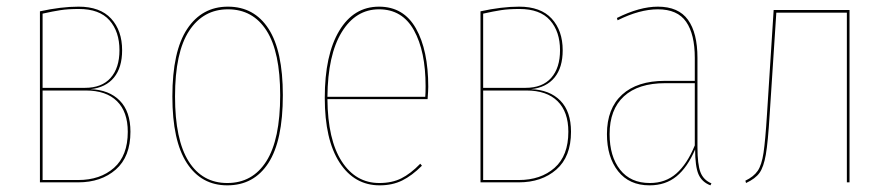

<svg xmlns="http://www.w3.org/2000/svg" viewBox="-20 -548 2674 577"><path d="M372 -152Q372 -77 328 -38.5Q284 0 215 0H100V-514Q164 -528 216 -528Q281 -528 314 -492Q347 -456 347 -397Q347 -345 322.5 -315Q298 -285 252 -280Q308 -278 340 -245.5Q372 -213 372 -152ZM108 -507V-284H235Q286 -284 312.5 -314Q339 -344 339 -397Q339 -453 309 -487Q279 -521 217 -521Q185 -521 162 -517.5Q139 -514 108 -507ZM364 -152Q364 -212 331.5 -244Q299 -276 238 -276H108V-7H215Q281 -7 322.5 -43.5Q364 -80 364 -152Z M830 -262Q830 -125 786.5 -58Q743 9 663 9Q585 9 541.5 -58Q498 -125 498 -258Q498 -394 542.5 -461Q587 -528 665 -528Q744 -528 787 -461.5Q830 -395 830 -262ZM506 -258Q506 -128 547 -63Q588 2 663 2Q739 2 780.5 -63.5Q822 -129 822 -262Q822 -392 781 -456Q740 -520 665 -520Q591 -520 548.5 -455.5Q506 -391 506 -258Z M1265 -250H964Q965 -128 1007 -63Q1049 2 1120 2Q1158 2 1186 -12Q1214 -26 1243 -56L1248 -50Q1218 -20 1188.5 -5.5Q1159 9 1121 9Q1045 9 1000.5 -59.5Q956 -128 956 -254Q956 -383 999.5 -455.5Q1043 -528 1119 -528Q1193 -528 1230 -462.5Q1267 -397 1267 -287Q1267 -276 1265 -250ZM1259 -289Q1259 -394 1224 -457Q1189 -520 1119 -520Q1049 -520 1007 -451.5Q965 -383 964 -257H1258Q1259 -269 1259 -289Z M1696 -152Q1696 -77 1652 -38.5Q1608 0 1539 0H1424V-514Q1488 -528 1540 -528Q1605 -528 1638 -492Q1671 -456 1671 -397Q1671 -345 1646.5 -315Q1622 -285 1576 -280Q1632 -278 1664 -245.5Q1696 -213 1696 -152ZM1432 -507V-284H1559Q1610 -284 1636.5 -314Q1663 -344 1663 -397Q1663 -453 1633 -487Q1603 -521 1541 -521Q1509 -521 1486 -517.5Q1463 -514 1432 -507ZM1688 -152Q1688 -212 1655.5 -244Q1623 -276 1562 -276H1432V-7H1539Q1605 -7 1646.5 -43.5Q1688 -80 1688 -152Z M2118 3 2115 9Q2089 -1 2079 -24.5Q2069 -48 2069 -99Q2046 -45 2013 -18Q1980 9 1932 9Q1871 9 1837.5 -33.5Q1804 -76 1804 -145Q1804 -222 1849.5 -263.5Q1895 -305 1978 -305H2068V-374Q2068 -445 2042 -482.5Q2016 -520 1957 -520Q1902 -520 1836 -487L1834 -494Q1902 -528 1957 -528Q2019 -528 2047.5 -488.5Q2076 -449 2076 -374V-106Q2076 -54 2085 -30.5Q2094 -7 2118 3ZM2068 -111V-298H1979Q1898 -298 1855 -258.5Q1812 -219 1812 -145Q1812 -78 1843.5 -38Q1875 2 1933 2Q1980 2 2012.5 -26.5Q2045 -55 2068 -111Z M2533 -518V0H2525V-510H2313L2293 -204Q2288 -121 2281.5 -83.5Q2275 -46 2262.5 -28.5Q2250 -11 2222 2L2220 -5Q2245 -17 2257 -34.5Q2269 -52 2274.5 -88.5Q2280 -125 2285 -205L2305 -518Z"/></svg>

Font: Fira Sans Compressed Eight
Style: Regular
Weight: 100
Width: 1
Designer: bBox Type GmbH & Carrois Corporate GbR & Edenspiekermann AG
Foundry: bBox Type GmbH & Carrois Corporate GbR & Edenspiekermann AG
Version: Version 4.301